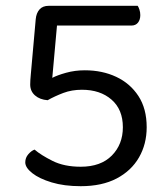

<svg xmlns="http://www.w3.org/2000/svg" viewBox="-20 -628 578 661"><path d="M204 -608 177 -549 160 -360Q177 -369 207.5 -377.5Q238 -386 272 -386Q332 -386 380 -363.5Q428 -341 456.5 -297.5Q485 -254 485 -190Q485 -132 458.5 -86Q432 -40 381.5 -13.5Q331 13 258 13Q201 13 158 0Q115 -13 91 -32Q67 -51 67 -69Q67 -85 77.5 -97Q88 -109 99 -113Q121 -94 161 -74Q201 -54 258 -54Q327 -54 365 -92.5Q403 -131 403 -190Q403 -251 364 -285Q325 -319 262 -319Q227 -319 198 -308Q169 -297 144 -283Q117 -285 100.5 -299.5Q84 -314 84 -337Q84 -343 84.5 -352.5Q85 -362 86 -371L103 -562Q105 -583 116 -595.5Q127 -608 148 -608ZM162 -540V-608H454Q457 -604 460 -595Q463 -586 463 -576Q463 -560 455 -550Q447 -540 432 -540Z"/></svg>

Font: Baloo Paaji 2
Style: Regular
Weight: 400
Designer: Shuchita Grover, Noopur Datye and Ek Type
Foundry: Ek Type
Version: Version 1.700